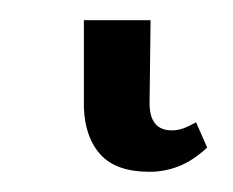

<svg xmlns="http://www.w3.org/2000/svg" viewBox="-20 52 231 190"><path d="M128 222Q95 222 79.5 205Q64 188 63 158V72H129L128 154Q128 181 150 181Q156 181 161.5 179Q167 177 174 173L185 198Q171 211 157 216.5Q143 222 128 222Z"/></svg>

Font: Noto Serif Condensed Light
Style: Regular
Weight: 300
Width: 3
Designer: Monotype Design Team
Foundry: Monotype Imaging Inc.
Version: Version 2.013